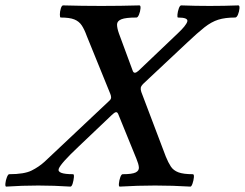

<svg xmlns="http://www.w3.org/2000/svg" viewBox="-63 -688 908 712"><path d="M-40 4Q-44 4 -43 -7.5Q-42 -19 -37.5 -30.5Q-33 -42 -29 -42Q27 -42 54 -55.5Q81 -69 102 -88L342 -314Q349 -320 349 -326.5Q349 -333 346 -340L259 -554Q250 -579 240 -594Q230 -609 212.5 -616Q195 -623 162 -623Q159 -623 159 -634Q159 -645 162.5 -656.5Q166 -668 171 -668Q206 -667 241.5 -666.5Q277 -666 313 -666Q348 -666 383.5 -666.5Q419 -667 454 -668Q459 -668 458 -656.5Q457 -645 452.5 -634Q448 -623 443 -623Q403 -623 387 -616.5Q371 -610 371 -597Q371 -584 378 -564L429 -426Q434 -411 450 -425L596 -564Q627 -593 631.5 -608Q636 -623 597 -623Q594 -623 595 -634Q596 -645 600 -656.5Q604 -668 609 -668Q635 -667 662 -666.5Q689 -666 715 -666Q741 -666 768 -666.5Q795 -667 821 -668Q826 -668 825 -656.5Q824 -645 819.5 -634Q815 -623 809 -623Q772 -623 746.5 -615Q721 -607 695 -586.5Q669 -566 630 -529L469 -378Q460 -369 459 -362.5Q458 -356 461 -347L552 -107Q561 -85 570.5 -70.5Q580 -56 598.5 -49Q617 -42 652 -42Q657 -42 656 -30.5Q655 -19 651 -7.5Q647 4 643 4Q610 2 577.5 1Q545 0 512 0Q479 0 446.5 1Q414 2 381 4Q377 4 378 -7.5Q379 -19 383 -30.5Q387 -42 392 -42Q427 -42 440 -48.5Q453 -55 452 -67.5Q451 -80 443 -99L377 -261Q373 -273 367 -272Q361 -271 351 -261L229 -145Q163 -83 155 -62.5Q147 -42 208 -42Q212 -42 211 -30.5Q210 -19 206.5 -7.5Q203 4 198 4Q168 2 138 1Q108 0 79 0Q49 0 19 1Q-11 2 -40 4Z"/></svg>

Font: Junicode
Style: Bold Italic
Weight: 700
Italic angle: -11°
Designer: Peter S. Baker
Version: Version 2.100; ttfautohint (v1.8.4)